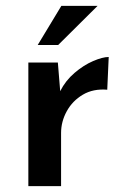

<svg xmlns="http://www.w3.org/2000/svg" viewBox="-20 -637 430 657"><path d="M178 -423 186 -325Q204 -361 235 -387.5Q266 -414 298.5 -428Q331 -442 352 -442L347 -330Q299 -334 263.5 -313Q228 -292 208.5 -256.5Q189 -221 189 -182V0H77V-423ZM314 -617 179 -483H109L190 -617Z"/></svg>

Font: Synthetic SemiBold
Style: Regular
Weight: 600
Designer: Santiago Orozco
Foundry: Typemade
Version: Version 2.000; ttfautohint (v1.8.4.7-5d5b)